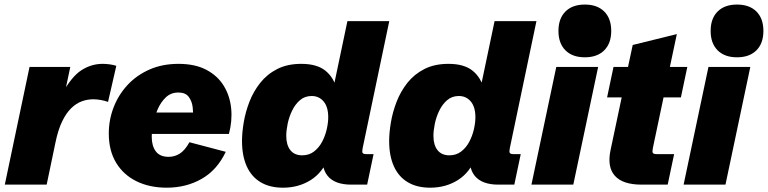

<svg xmlns="http://www.w3.org/2000/svg" viewBox="-20 -827 3439 860"><path d="M1.5 0 112.3 -527.3H294.9L268.6 -403.3L257.3 -405.3Q300.3 -483.9 344.7 -512.5Q389.2 -541 439.5 -541Q455.1 -541 471.2 -538.8Q487.3 -536.6 501 -532.2L463.9 -370.6Q448.7 -376 431.2 -379.2Q413.6 -382.3 397.5 -382.3Q371.1 -382.3 345.9 -373Q320.8 -363.8 298.6 -342Q276.4 -320.3 258.3 -283Q240.2 -245.6 228.5 -189L189 0Z M726.6 13.7Q650.4 13.7 591.8 -14.9Q533.2 -43.5 500.2 -97.9Q467.3 -152.3 467.3 -229Q467.3 -290 488.8 -345.9Q510.3 -401.9 550.8 -445.8Q591.3 -489.7 649.2 -515.4Q707 -541 779.3 -541Q854 -541 904.5 -514.2Q955.1 -487.3 982.4 -442.4Q1009.8 -397.5 1015.4 -341.6Q1021 -285.6 1005.4 -227.1H586.4L606.4 -322.8H856.9L843.8 -300.8Q846.2 -320.8 843 -347.2Q839.8 -373.5 825.4 -393.1Q811 -412.6 778.8 -412.6Q745.6 -412.6 722.7 -390.9Q699.7 -369.1 685.8 -336.4Q671.9 -303.7 665.8 -270.3Q659.7 -236.8 659.7 -213.9Q659.7 -173.3 678 -148.9Q696.3 -124.5 735.4 -124.5Q762.2 -124.5 785.2 -138.9Q808.1 -153.3 828.6 -189.9L991.2 -147Q952.6 -65.4 883.3 -25.9Q814 13.7 726.6 13.7Z M1247.6 13.7Q1188 13.7 1147 -11Q1106 -35.6 1085 -82.5Q1064 -129.4 1064 -195.3Q1064 -233.4 1071.8 -279.5Q1079.6 -325.7 1097.4 -371.6Q1115.2 -417.5 1145.8 -456.1Q1176.3 -494.6 1221.7 -517.8Q1267.1 -541 1329.6 -541Q1399.9 -541 1438 -510Q1476.1 -479 1489.3 -424.3L1471.7 -425.8L1536.1 -732.4H1723.6L1604.5 -164.1Q1601.1 -147.9 1604 -142.3Q1606.9 -136.7 1621.6 -136.7H1653.3L1624.5 0H1553.2Q1479 0 1447 -39.8Q1415 -79.6 1430.2 -154.3L1433.1 -168.9L1453.6 -125.5Q1426.3 -54.7 1371.8 -20.5Q1317.4 13.7 1247.6 13.7ZM1333.5 -131.3Q1364.7 -131.3 1387 -148.7Q1409.2 -166 1423.1 -192.6Q1437 -219.2 1443.6 -248.5Q1450.2 -277.8 1450.2 -301.8Q1450.2 -347.7 1429.7 -372.3Q1409.2 -397 1376 -397Q1345.2 -397 1323.5 -378.2Q1301.8 -359.4 1288.1 -330.8Q1274.4 -302.2 1268.3 -272Q1262.2 -241.7 1262.2 -218.8Q1262.2 -177.7 1280.5 -154.5Q1298.8 -131.3 1333.5 -131.3Z M1906.7 13.7Q1847.2 13.7 1806.2 -11Q1765.1 -35.6 1744.1 -82.5Q1723.1 -129.4 1723.1 -195.3Q1723.1 -233.4 1731 -279.5Q1738.8 -325.7 1756.6 -371.6Q1774.4 -417.5 1804.9 -456.1Q1835.4 -494.6 1880.9 -517.8Q1926.3 -541 1988.8 -541Q2059.1 -541 2097.2 -510Q2135.3 -479 2148.4 -424.3L2130.9 -425.8L2195.3 -732.4H2382.8L2263.7 -164.1Q2260.3 -147.9 2263.2 -142.3Q2266.1 -136.7 2280.8 -136.7H2312.5L2283.7 0H2212.4Q2138.2 0 2106.2 -39.8Q2074.2 -79.6 2089.4 -154.3L2092.3 -168.9L2112.8 -125.5Q2085.4 -54.7 2031 -20.5Q1976.6 13.7 1906.7 13.7ZM1992.7 -131.3Q2023.9 -131.3 2046.1 -148.7Q2068.4 -166 2082.3 -192.6Q2096.2 -219.2 2102.8 -248.5Q2109.4 -277.8 2109.4 -301.8Q2109.4 -347.7 2088.9 -372.3Q2068.4 -397 2035.2 -397Q2004.4 -397 1982.7 -378.2Q1960.9 -359.4 1947.3 -330.8Q1933.6 -302.2 1927.5 -272Q1921.4 -241.7 1921.4 -218.8Q1921.4 -177.7 1939.7 -154.5Q1958 -131.3 1992.7 -131.3Z M2659.2 -527.3 2547.9 0H2360.4L2471.7 -527.3ZM2599.6 -570.3Q2543.9 -570.3 2512.7 -601.6Q2481.4 -632.8 2481.4 -688.5Q2481.4 -744.1 2512.7 -775.4Q2543.9 -806.6 2599.6 -806.6Q2655.3 -806.6 2686.5 -775.4Q2717.8 -744.1 2717.8 -688.5Q2717.8 -632.8 2686.5 -601.6Q2655.3 -570.3 2599.6 -570.3Z M2853.5 0Q2769.5 0 2734.1 -39.6Q2698.7 -79.1 2714.8 -154.8L2764.6 -390.6H2699.2L2728 -527.3H2793L2814 -625.5L3011.7 -674.3L2980.5 -527.3H3058.6L3029.8 -390.6H2952.1L2904.3 -164.1Q2900.9 -147.5 2904.1 -142.1Q2907.2 -136.7 2921.9 -136.7H2999.5L2970.7 0Z M3340.8 -527.3 3229.5 0H3042L3153.3 -527.3ZM3281.2 -570.3Q3225.6 -570.3 3194.3 -601.6Q3163.1 -632.8 3163.1 -688.5Q3163.1 -744.1 3194.3 -775.4Q3225.6 -806.6 3281.2 -806.6Q3336.9 -806.6 3368.2 -775.4Q3399.4 -744.1 3399.4 -688.5Q3399.4 -632.8 3368.2 -601.6Q3336.9 -570.3 3281.2 -570.3Z"/></svg>

Font: Schibsted Grotesk Black
Style: Italic
Weight: 900
Italic angle: -12°
Designer: Bakken & Baeck AS, Henrik Kongsvoll
Foundry: Schibsted ASA
Version: Version 1.100;gftools[0.9.25]